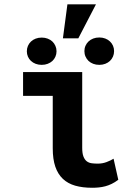

<svg xmlns="http://www.w3.org/2000/svg" viewBox="-20 -864 640 894"><path d="M87.4 -528.3H362.8V-175.8Q362.8 -149.4 368.7 -134.8Q374.5 -120.1 384.3 -112.8Q394 -105.5 407.2 -103.8Q420.4 -102.1 435.1 -102.1Q457 -102.1 476.3 -109.4Q495.6 -116.7 508.8 -125L530.8 -26.9Q515.1 -15.1 500 -7.8Q484.9 -0.5 470 3.4Q455.1 7.3 439.9 8.8Q424.8 10.3 409.2 10.3Q364.3 10.3 330.1 0.5Q295.9 -9.3 272.7 -31.2Q249.5 -53.2 237.5 -88.1Q225.6 -123 225.6 -173.3V-417.5H87.4ZM293.9 -843.8H426.8L344.7 -685.5H272.9ZM105 -625Q105 -638.7 110.1 -650.4Q115.2 -662.1 124.3 -670.7Q133.3 -679.2 146 -684.1Q158.7 -689 174.3 -689Q189.5 -689 202.1 -684.1Q214.8 -679.2 223.9 -670.7Q232.9 -662.1 238 -650.4Q243.2 -638.7 243.2 -625Q243.2 -611.8 238 -600.1Q232.9 -588.4 223.9 -580.1Q214.8 -571.8 202.1 -566.9Q189.5 -562 174.3 -562Q158.7 -562 146 -566.9Q133.3 -571.8 124.3 -580.1Q115.2 -588.4 110.1 -600.1Q105 -611.8 105 -625ZM373 -626Q373 -639.6 378.2 -651.1Q383.3 -662.6 392.3 -671.1Q401.4 -679.7 414.1 -684.6Q426.8 -689.5 442.4 -689.5Q457.5 -689.5 470.2 -684.6Q482.9 -679.7 491.9 -671.1Q501 -662.6 506.1 -651.1Q511.2 -639.6 511.2 -626Q511.2 -612.3 506.1 -600.6Q501 -588.9 491.9 -580.3Q482.9 -571.8 470.2 -566.9Q457.5 -562 442.4 -562Q426.8 -562 414.1 -566.9Q401.4 -571.8 392.3 -580.3Q383.3 -588.9 378.2 -600.6Q373 -612.3 373 -626Z"/></svg>

Font: Roboto Mono
Style: Bold
Weight: 700
Designer: Google
Version: Version 2.000985; 2015; ttfautohint (v1.3)